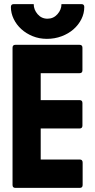

<svg xmlns="http://www.w3.org/2000/svg" viewBox="-20 -914 460 934"><path d="M55 0Q41 0 41 -14V-682Q41 -696 55 -696H367Q381 -696 381 -682V-572Q381 -558 367 -558H178V-427H367Q381 -427 381 -413V-303Q381 -289 367 -289H178V-138H368Q382 -138 382 -123V-14Q382 0 368 0ZM208 -725Q171 -725 139 -738Q107 -751 83.5 -772.5Q60 -794 46.5 -822Q33 -850 33 -880Q33 -894 47 -894H144Q144 -867 163 -845Q182 -823 211 -823Q240 -823 259.5 -845Q279 -867 279 -894H376Q390 -894 390 -880Q390 -849 376 -821Q362 -793 337.5 -771.5Q313 -750 279.5 -737.5Q246 -725 208 -725Z"/></svg>

Font: AL Dynamic
Style: Bold
Weight: 700
Version: Version 1.000; ttfautohint (v1.8.2) -l 8 -r 50 -G 200 -x 14 